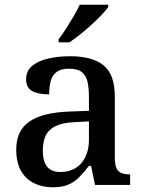

<svg xmlns="http://www.w3.org/2000/svg" viewBox="-20 -786 613 816"><path d="M204 10Q160 10 124.5 -7.5Q89 -25 69 -60.5Q49 -96 49 -151Q49 -231 105 -269.5Q161 -308 276 -312L358 -315V-373Q358 -409 352.5 -436Q347 -463 329 -478.5Q311 -494 274 -494Q239 -494 220.5 -480Q202 -466 195.5 -441.5Q189 -417 189 -385Q141 -385 116 -399.5Q91 -414 91 -449Q91 -485 116.5 -506Q142 -527 184.5 -537Q227 -547 278 -547Q373 -547 420.5 -508Q468 -469 468 -375V-117Q468 -89 474 -73.5Q480 -58 494 -51.5Q508 -45 530 -45H533V0H384L367 -81H358Q337 -54 317 -33.5Q297 -13 271 -1.5Q245 10 204 10ZM236 -55Q274 -55 301 -71.5Q328 -88 343 -119Q358 -150 358 -191V-270L299 -267Q247 -265 217 -250.5Q187 -236 174.5 -210Q162 -184 162 -146Q162 -116 170 -95.5Q178 -75 194.5 -65Q211 -55 236 -55ZM229 -619Q244 -638 260.5 -664Q277 -690 293 -717Q309 -744 319 -766H440V-756Q431 -743 412 -723Q393 -703 369 -681Q345 -659 320.5 -639.5Q296 -620 275 -606H229Z"/></svg>

Font: Noto Serif Thai Medium
Style: Regular
Weight: 500
Version: Version 2.001